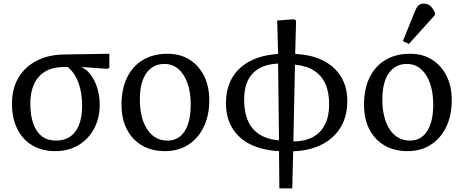

<svg xmlns="http://www.w3.org/2000/svg" viewBox="-20 -818 2553 1057"><path d="M284 14Q211 14 157.5 -18Q104 -50 75 -108.5Q46 -167 46 -246Q46 -330 81 -389.5Q116 -449 180.5 -483Q245 -517 334 -518L582 -522V-445L570 -439L431 -449V-447Q459 -435 481.5 -403.5Q504 -372 516.5 -330Q529 -288 529 -241Q529 -167 497.5 -109Q466 -51 411 -18.5Q356 14 284 14ZM288 -44Q358 -44 395 -94Q432 -144 432 -238Q432 -309 411.5 -363.5Q391 -418 353 -449H331Q242 -449 194.5 -396.5Q147 -344 147 -247Q147 -182 163.5 -136.5Q180 -91 211 -67.5Q242 -44 288 -44Z M888 14Q815 14 761.5 -17.5Q708 -49 678.5 -106Q649 -163 649 -241Q649 -328 679.5 -391Q710 -454 767 -488Q824 -522 902 -522Q972 -522 1023 -490Q1074 -458 1103 -401Q1132 -344 1132 -266Q1132 -182 1101.5 -119Q1071 -56 1016.5 -21Q962 14 888 14ZM902 -44Q963 -44 996.5 -96Q1030 -148 1030 -242Q1030 -310 1012 -360.5Q994 -411 961.5 -438.5Q929 -466 885 -466Q821 -466 785.5 -415Q750 -364 750 -271Q750 -166 791 -105Q832 -44 902 -44Z M1518 219 1516 14Q1423 9 1358 -23.5Q1293 -56 1258.5 -113.5Q1224 -171 1224 -250Q1224 -330 1257.5 -388.5Q1291 -447 1355.5 -481Q1420 -515 1511 -521L1506 -705L1598 -712L1610 -705L1605 -521Q1695 -517 1759 -484.5Q1823 -452 1857.5 -395.5Q1892 -339 1892 -262Q1892 -179 1856 -118.5Q1820 -58 1754 -23.5Q1688 11 1594 15L1589 219ZM1516 -45 1511 -468Q1419 -464 1371.5 -414Q1324 -364 1324 -271Q1324 -166 1371.5 -110Q1419 -54 1516 -45ZM1595 -39Q1659 -40 1702.5 -63.5Q1746 -87 1769 -132.5Q1792 -178 1792 -243Q1792 -310 1771.5 -356Q1751 -402 1709 -429Q1667 -456 1604 -462Z M2223 14Q2150 14 2096.5 -17.5Q2043 -49 2013.5 -106Q1984 -163 1984 -241Q1984 -328 2014.5 -391Q2045 -454 2102 -488Q2159 -522 2237 -522Q2307 -522 2358 -490Q2409 -458 2438 -401Q2467 -344 2467 -266Q2467 -182 2436.5 -119Q2406 -56 2351.5 -21Q2297 14 2223 14ZM2237 -44Q2298 -44 2331.5 -96Q2365 -148 2365 -242Q2365 -310 2347 -360.5Q2329 -411 2296.5 -438.5Q2264 -466 2220 -466Q2156 -466 2120.5 -415Q2085 -364 2085 -271Q2085 -166 2126 -105Q2167 -44 2237 -44ZM2231 -576 2198 -592 2264 -755Q2274 -780 2284.5 -789Q2295 -798 2313 -798Q2333 -798 2347.5 -786.5Q2362 -775 2374 -749V-735Z"/></svg>

Font: Literata 18pt
Style: Regular
Weight: 400
Designer: Latin by Veronika Burian and Jose Scaglione. Greek by Irene Vlachou. Cyrillic by Vera Evstafieva.
Foundry: TypeTogether
Version: Version 3.103;gftools[0.9.29]